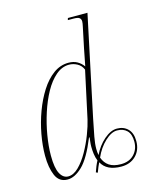

<svg xmlns="http://www.w3.org/2000/svg" viewBox="-115 -845 803 948"><g transform="rotate(-15 286.0 -371.5)"><path d="M388 17Q313 17 287 -32Q282 -22 277 -10Q272 2 267 16L258 12Q264 -5 269 -17.5Q274 -30 281 -43Q274 -60 271.5 -79Q269 -98 269 -116Q269 -129 270.5 -141Q272 -153 273 -163H270Q230 -65 191 -27.5Q152 10 115 10Q72 10 54.5 -30.5Q37 -71 37 -132Q37 -184 47.5 -241Q58 -298 78 -352Q98 -406 126 -450Q154 -494 189.5 -520Q225 -546 267 -546Q293 -546 311.5 -535.5Q330 -525 343 -507Q348 -531 352.5 -555.5Q357 -580 360 -594L382 -699Q384 -707 385 -714.5Q386 -722 386 -726Q386 -737 378.5 -743.5Q371 -750 348 -750H319L322 -760H422L314 -249Q303 -195 296.5 -160.5Q290 -126 290 -100Q290 -82 293 -67Q314 -111 348 -140.5Q382 -170 414 -170Q448 -170 469.5 -148.5Q491 -127 491 -86Q491 -40 462.5 -11.5Q434 17 388 17ZM122 -4Q149 -4 175.5 -30Q202 -56 224.5 -96Q247 -136 263 -178Q279 -220 286 -251L338 -492Q329 -514 309 -525Q289 -536 267 -536Q231 -536 199.5 -509Q168 -482 143.5 -437.5Q119 -393 101.5 -339Q84 -285 74.5 -229Q65 -173 65 -125Q65 -62 80.5 -33Q96 -4 122 -4ZM389 5Q432 5 456.5 -21Q481 -47 481 -86Q481 -124 462.5 -142.5Q444 -161 412 -161Q383 -161 350 -130Q317 -99 297 -53Q307 -25 329 -10Q351 5 389 5Z"/></g></svg>

Font: Noto Serif Display ExtraCondensed Thin
Style: Italic
Weight: 100
Width: 2
Italic angle: -12°
Designer: Monotype Design Team
Foundry: Monotype Imaging Inc.
Version: Version 2.009